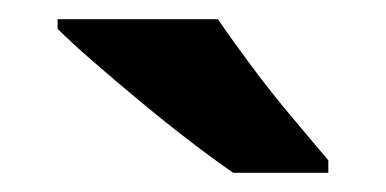

<svg xmlns="http://www.w3.org/2000/svg" viewBox="-20 -786 402 200"><path d="M207 -766Q222 -744 242.5 -716.5Q263 -689 284.5 -663.5Q306 -638 322 -619V-606H223Q204 -619 178.5 -638.5Q153 -658 126.5 -680Q100 -702 77 -722Q54 -742 40 -756V-766Z"/></svg>

Font: Noto Sans Sinhala UI
Style: Bold
Weight: 700
Designer: Jelle Bosma - Monotype Design Team
Foundry: Monotype Imaging Inc.
Version: Version 2.006; ttfautohint (v1.8.4.7-5d5b)